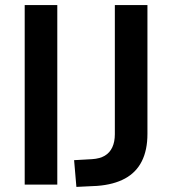

<svg xmlns="http://www.w3.org/2000/svg" viewBox="-20 -725 676 754"><path d="M77 0V-705H205V0ZM280 9 271 -96 342 -100Q372 -102 391.5 -113.5Q411 -125 421 -146.5Q431 -168 431 -198V-705H559V-199Q559 -136 537 -92Q515 -48 471 -24Q427 0 362 5Z"/></svg>

Font: Nunito Sans 12pt ExtraLight 12pt
Style: Bold
Weight: 700
Version: Version 3.101;gftools[0.9.27]